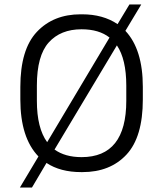

<svg xmlns="http://www.w3.org/2000/svg" viewBox="-20 -760 730 859"><path d="M619 -371V-315Q619 -147 546 -68.5Q473 10 349 10H343Q250 10 188 -31L123 79H69L152 -60Q71 -144 71 -315V-371Q71 -539 145 -617.5Q219 -696 341 -696H347Q441 -696 506 -652L559 -740H612L541 -622Q619 -539 619 -371ZM191 -124 470 -592Q423 -629 345 -629Q251 -629 198 -570Q145 -511 145 -377V-309Q145 -187 191 -124ZM545 -377Q545 -495 503 -557L224 -91Q271 -57 345 -57Q545 -57 545 -309Z"/></svg>

Font: Chivo Light
Style: Regular
Weight: 300
Designer: Hector Gatti
Foundry: Omnibus-Type
Version: Version 1.007